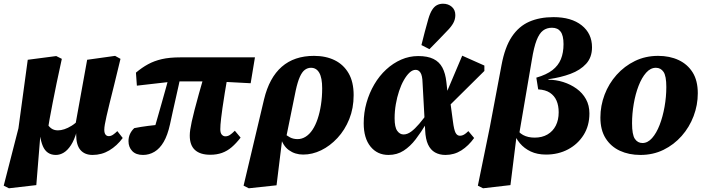

<svg xmlns="http://www.w3.org/2000/svg" viewBox="-38 -816 3792 1031"><path d="M10 195 -18 181 61 -127 111 -495 264 -515 294 -500Q278 -427 266 -369.5Q254 -312 245 -265Q236 -218 228.5 -177.5Q221 -137 215 -97L178 -81L157 178ZM262 16Q237 16 219.5 4Q202 -8 192 -31.5Q182 -55 177 -89L212 -157Q223 -137 237.5 -126.5Q252 -116 273 -116Q289 -116 307.5 -122Q326 -128 347 -141Q368 -154 390 -177L400 -109H374Q361 -64 343 -36.5Q325 -9 304.5 3.5Q284 16 262 16ZM459 16Q417 16 394 -10.5Q371 -37 371 -94Q371 -104 372 -115.5Q373 -127 375 -140L366 -141L430 -495L580 -516L609 -500L575 -360Q560 -300 550 -259.5Q540 -219 534 -192Q528 -165 525 -148Q522 -131 522 -119Q522 -102 528.5 -93.5Q535 -85 546 -85Q558 -85 569.5 -93Q581 -101 592 -112L621 -75Q590 -33 549 -8.5Q508 16 459 16Z M730 16Q692 16 672 -5Q652 -26 652 -58Q652 -79 660 -96.5Q668 -114 683 -128Q718 -135 757.5 -140Q797 -145 836 -149L834 -102L784 -101Q796 -143 808 -184.5Q820 -226 831.5 -267Q843 -308 854.5 -349Q866 -390 876 -432H937Q930 -396 922 -360.5Q914 -325 906 -289Q898 -253 890 -218Q882 -183 875 -149Q862 -90 841 -54Q820 -18 791.5 -1Q763 16 730 16ZM697 -356 692 -426Q724 -453 757 -471Q790 -489 831 -498.5Q872 -508 931 -508H1331L1308 -369L1120 -379H898ZM1091 15Q1037 15 1009 -10.5Q981 -36 981 -88Q981 -102 983.5 -119.5Q986 -137 991.5 -162.5Q997 -188 1006.5 -225Q1016 -262 1030.5 -314Q1045 -366 1066 -438L1189 -435Q1177 -366 1169 -317Q1161 -268 1156.5 -235.5Q1152 -203 1149.5 -182Q1147 -161 1146 -147Q1145 -133 1145 -122Q1145 -102 1153 -93Q1161 -84 1172 -84Q1185 -84 1196 -91Q1207 -98 1223 -114L1254 -77Q1230 -46 1206 -25.5Q1182 -5 1154 5Q1126 15 1091 15Z M1298 195 1270 181 1380 -283Q1408 -399 1475 -457.5Q1542 -516 1648 -516Q1712 -516 1759.5 -492.5Q1807 -469 1834 -422.5Q1861 -376 1861 -305Q1861 -235 1837.5 -176.5Q1814 -118 1774 -75Q1734 -32 1686.5 -9Q1639 14 1590 14Q1546 14 1513 -10Q1480 -34 1467 -84L1486 -102Q1501 -88 1519 -78.5Q1537 -69 1560 -69Q1583 -69 1603.5 -82Q1624 -95 1640 -119Q1656 -143 1667.5 -177Q1679 -211 1685.5 -253Q1692 -295 1692 -342Q1692 -398 1676.5 -425Q1661 -452 1632 -452Q1614 -452 1599 -441Q1584 -430 1572 -403Q1560 -376 1550 -330L1497 -70L1477 -65L1447 179Z M2048 16Q1988 16 1951.5 -29Q1915 -74 1915 -154Q1915 -211 1930 -264Q1945 -317 1972 -363Q1999 -409 2036 -443Q2073 -477 2116.5 -496Q2160 -515 2208 -515Q2258 -515 2289.5 -499.5Q2321 -484 2337.5 -453Q2354 -422 2359 -375L2366 -312L2376 -299L2394 -165Q2400 -118 2408.5 -102.5Q2417 -87 2432 -87Q2443 -87 2453.5 -93Q2464 -99 2477 -112L2508 -75Q2478 -33 2439.5 -8.5Q2401 16 2354 16Q2322 16 2298 2.5Q2274 -11 2260.5 -40Q2247 -69 2245 -117L2231 -372Q2230 -410 2220 -425.5Q2210 -441 2194 -441Q2177 -441 2161 -426Q2145 -411 2130.5 -385.5Q2116 -360 2105 -327Q2094 -294 2087.5 -256.5Q2081 -219 2081 -181Q2081 -133 2095 -113.5Q2109 -94 2129 -94Q2149 -94 2169.5 -109Q2190 -124 2213 -151Q2236 -178 2261 -213L2275 -151H2250Q2223 -106 2194 -68Q2165 -30 2129.5 -7Q2094 16 2048 16ZM2360 -234 2336 -262 2444 -517 2563 -464V-435ZM2225 -574Q2234 -610 2243 -645Q2252 -680 2262 -714Q2271 -745 2282.5 -763Q2294 -781 2308.5 -788.5Q2323 -796 2341 -796Q2369 -796 2388 -779.5Q2407 -763 2407 -735Q2407 -712 2396 -692Q2385 -672 2363 -650Q2339 -624 2316 -601Q2293 -578 2268 -552Z M2556 195 2528 181 2592 -132 2655 -466Q2673 -563 2710.5 -619Q2748 -675 2804 -699.5Q2860 -724 2934 -724Q3030 -724 3085.5 -680Q3141 -636 3141 -562Q3141 -508 3109.5 -473.5Q3078 -439 3025.5 -419.5Q2973 -400 2909 -391L2905 -388Q2947 -388 2986.5 -375.5Q3026 -363 3058 -340Q3090 -317 3108.5 -283.5Q3127 -250 3127 -207Q3127 -141 3096 -91.5Q3065 -42 3012.5 -14Q2960 14 2894 14Q2847 14 2812 -2.5Q2777 -19 2753.5 -47Q2730 -75 2719 -111L2734 -131Q2745 -105 2771 -91Q2797 -77 2833 -77Q2873 -77 2902 -94Q2931 -111 2946.5 -141.5Q2962 -172 2962 -213Q2962 -249 2950.5 -275.5Q2939 -302 2915 -318Q2891 -334 2852 -336L2842 -399Q2897 -415 2928.5 -439.5Q2960 -464 2974 -498.5Q2988 -533 2988 -579Q2988 -625 2972.5 -646Q2957 -667 2926 -667Q2898 -667 2878 -652Q2858 -637 2843.5 -600Q2829 -563 2818 -495L2748 -85L2735 -79L2703 178Z M3401 16Q3339 16 3290.5 -6.5Q3242 -29 3214 -73.5Q3186 -118 3186 -185Q3186 -248 3208.5 -307.5Q3231 -367 3273 -414Q3315 -461 3371.5 -488.5Q3428 -516 3496 -516Q3558 -516 3606 -493.5Q3654 -471 3681.5 -427Q3709 -383 3709 -315Q3709 -252 3686.5 -192.5Q3664 -133 3622.5 -86Q3581 -39 3525 -11.5Q3469 16 3401 16ZM3412 -48Q3440 -48 3463.5 -74.5Q3487 -101 3504 -145Q3521 -189 3530.5 -242.5Q3540 -296 3540 -349Q3540 -408 3525 -430Q3510 -452 3484 -452Q3455 -452 3431.5 -425.5Q3408 -399 3391 -355Q3374 -311 3365 -258Q3356 -205 3356 -154Q3356 -93 3371 -70.5Q3386 -48 3412 -48Z"/></svg>

Font: Source Serif 4 ExtraBold
Style: Italic
Weight: 800
Italic angle: -12°
Designer: Frank Grießhammer
Foundry: Adobe Systems Incorporated
Version: Version 4.004;hotconv 1.0.116;makeotfexe 2.5.65601